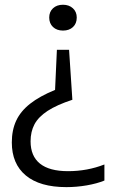

<svg xmlns="http://www.w3.org/2000/svg" viewBox="-20 -568 467 788"><path d="M295 -496Q295 -471.5 279.5 -457Q264 -442.5 238.5 -442.5Q213 -442.5 197.5 -457.2Q182 -472 182 -496Q182 -519.5 197.5 -534Q213 -548.5 238.5 -548.5Q263.5 -548.5 279.2 -534Q295 -519.5 295 -496ZM277 -158.5Q213 -137.5 175.2 -112.8Q137.5 -88 121.5 -57.8Q105.5 -27.5 105.5 12Q105.5 72.5 144 103.5Q182.5 134.5 259 134.5Q338.5 134.5 408.5 107V173Q378 185.5 336 192.8Q294 200 252.5 200Q143.5 200 86 152.2Q28.5 104.5 28.5 16.5Q28.5 -34 46.5 -72.8Q64.5 -111.5 103.5 -142.2Q142.5 -173 206 -199L213.5 -363.5H263.5Z"/></svg>

Font: Encode Sans Semi Condensed
Style: Regular
Weight: 400
Width: 4
Designer: Multiple Designers
Foundry: Impallari Type
Version: Version 2.000